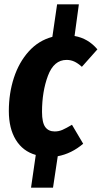

<svg xmlns="http://www.w3.org/2000/svg" viewBox="-20 -711 472 891"><path d="M366 -44Q312 2 248 14L226 160H124L146 8Q86 -9 53.5 -62Q21 -115 21 -196Q21 -278 44.5 -350Q68 -422 113.5 -472.5Q159 -523 223 -540L245 -691H346L326 -544Q389 -533 432 -482L360 -401Q341 -418 324.5 -425.5Q308 -433 289 -433Q230 -433 202.5 -359.5Q175 -286 175 -192Q175 -142 190 -121.5Q205 -101 234 -101Q253 -101 270 -108.5Q287 -116 314 -132Z"/></svg>

Font: Fira Sans Extra Condensed
Style: Bold Italic
Weight: 700
Width: 3
Italic angle: -8°
Designer: Carrois Corporate & Edenspiekermann AG
Foundry: Carrois Corporate GbR & Edenspiekermann AG
Version: Version 4.203